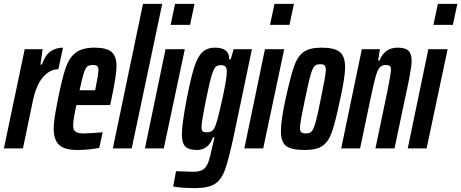

<svg xmlns="http://www.w3.org/2000/svg" viewBox="-33 -763 2371 987"><path d="M94 -510H186L175 -431H182Q199 -479 226.5 -498.5Q254 -518 291 -518L267 -407Q223 -407 188 -366.5Q153 -326 136 -245L85 0H-13Z M243 -101Q243 -126 248 -159.5Q253 -193 265 -254Q287 -363 305 -415Q323 -467 356.5 -492.5Q390 -518 453 -518Q515 -518 540.5 -496Q566 -474 566 -423Q566 -378 540 -254L533 -223H360Q352 -188 347.5 -161Q343 -134 343 -117Q343 -94 356 -85.5Q369 -77 397 -77Q423 -77 495 -83L477 -3Q456 2 424.5 5Q393 8 365 8Q298 8 270.5 -18.5Q243 -45 243 -101ZM456 -299 460 -318Q473 -383 473 -403Q473 -419 466 -424Q459 -429 444 -429Q425 -429 415.5 -421Q406 -413 397.5 -386.5Q389 -360 376 -299Z M547 0 702 -743H801L644 0Z M844 -635 867 -743H967L944 -635ZM712 0 818 -510H917L809 0Z M857 196 872 117 896 118Q942 120 961 120Q994 120 1011 108.5Q1028 97 1037.5 71.5Q1047 46 1059 -11L1070 -57H1062Q1049 -22 1027.5 -7Q1006 8 981 8Q938 8 920 -9.5Q902 -27 902 -72Q902 -125 927 -255Q948 -362 965 -416Q982 -470 1006.5 -494Q1031 -518 1072 -518Q1147 -518 1145 -458H1153L1168 -510H1262L1169 -66Q1143 56 1124 108.5Q1105 161 1071.5 182.5Q1038 204 969 204Q907 204 857 196ZM1078 -127Q1091 -166 1112 -263.5Q1133 -361 1133 -394Q1133 -413 1126 -420.5Q1119 -428 1102 -428Q1084 -428 1074.5 -418Q1065 -408 1054.5 -373.5Q1044 -339 1027 -255Q1003 -137 1003 -111Q1003 -93 1009 -88Q1015 -83 1031 -83Q1049 -83 1059.5 -92Q1070 -101 1078 -127Z M1355 -635 1378 -743H1478L1455 -635ZM1223 0 1329 -510H1428L1320 0Z M1411 -88Q1411 -143 1435 -254Q1461 -372 1479 -423Q1497 -474 1528 -496Q1559 -518 1620 -518Q1686 -518 1713.5 -496Q1741 -474 1741 -416Q1741 -368 1716 -254Q1691 -135 1673.5 -85Q1656 -35 1625.5 -13.5Q1595 8 1532 8Q1465 8 1438 -12.5Q1411 -33 1411 -88ZM1616 -254Q1627 -309 1634.5 -348.5Q1642 -388 1642 -403Q1642 -421 1635.5 -427Q1629 -433 1613 -433Q1593 -433 1583 -422Q1573 -411 1563.5 -377.5Q1554 -344 1535 -254Q1524 -200 1516.5 -161Q1509 -122 1509 -106Q1509 -89 1516 -83Q1523 -77 1539 -77Q1559 -77 1569 -87.5Q1579 -98 1589 -133Q1599 -168 1616 -254Z M1827 -510H1920L1911 -452H1918Q1944 -518 2011 -518Q2050 -518 2066.5 -502.5Q2083 -487 2083 -450Q2083 -423 2070 -356L1995 0H1897L1958 -292Q1975 -376 1977 -404Q1977 -419 1970.5 -424Q1964 -429 1948 -429Q1929 -429 1918 -415Q1907 -401 1897.5 -367.5Q1888 -334 1872 -257L1818 0H1721Z M2195 -635 2218 -743H2318L2295 -635ZM2063 0 2169 -510H2268L2160 0Z"/></svg>

Font: Saira Ultra Condensed
Style: Bold Italic
Weight: 700
Width: 1
Italic angle: -12°
Designer: Hector Gatti with collaboration of the Omnibus-Type team
Foundry: Omnibus-Type
Version: Version 1.001; ttfautohint (v1.8)